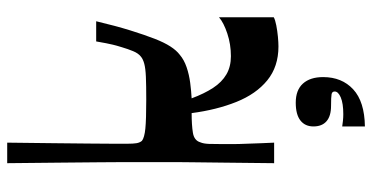

<svg xmlns="http://www.w3.org/2000/svg" viewBox="-270 -510 1033 533"><g transform="rotate(-90 246.5 -243.5)"><path d="M60 1Q61 -84 61.5 -137.5Q62 -191 62.5 -222.5Q63 -254 63 -272Q63 -290 63 -301.5Q63 -313 63 -327Q63 -340 63 -360Q63 -380 63 -411Q63 -442 62.5 -486Q62 -530 61.5 -593Q61 -656 60 -740H117Q116 -668 115.5 -612Q115 -556 114.5 -514.5Q114 -473 114 -446Q114 -419 114 -406Q114 -390 115.5 -381Q117 -372 122 -366Q131 -359 156 -356.5Q181 -354 236 -354Q276 -354 299.5 -355Q323 -356 336 -359.5Q349 -363 356 -369Q365 -376 371 -390.5Q377 -405 382 -422Q387 -438 389 -447Q391 -456 393 -465.5Q395 -475 398 -493H454Q441 -438 428.5 -398Q416 -358 405.5 -331Q395 -304 384 -287Q373 -270 361 -261Q347 -249 326.5 -242Q306 -235 283 -232Q260 -229 240 -228Q253 -193 269 -168.5Q285 -144 306.5 -131.5Q328 -119 357 -119Q390 -119 420 -129Q450 -139 465 -152V0Q458 4 442.5 7Q427 10 411 11.5Q395 13 384 13Q328 13 290 -18Q252 -49 230 -104Q208 -159 199 -228Q166 -228 144.5 -224.5Q123 -221 118 -204Q114 -195 113.5 -179Q113 -163 113 -141Q113 -133 113 -115Q113 -97 114 -75.5Q115 -54 115.5 -33.5Q116 -13 117 1ZM162 253V190Q168 191 177.5 192Q187 193 196 193Q226 193 242.5 186Q259 179 259 169Q259 162 251.5 160.5Q244 159 219 159Q191 159 176.5 146.5Q162 134 162 110Q162 87 178.5 74Q195 61 228 61Q263 61 281 81Q299 101 299 137Q299 189 265 220.5Q231 252 162 253Z"/></g></svg>

Font: Ojuju ExtraLight
Style: Bold
Weight: 700
Version: Version 1.000